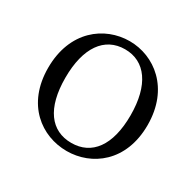

<svg xmlns="http://www.w3.org/2000/svg" viewBox="-123 -668 840 821"><g transform="rotate(30 297.0 -257.0)"><path d="M297 14C420 14 542 -74 542 -255C542 -437 418 -528 297 -528C173 -528 51 -437 51 -255C51 -74 173 14 297 14ZM297 -26C196 -26 136 -105 136 -255C136 -404 196 -488 297 -488C397 -488 458 -404 458 -255C458 -105 397 -26 297 -26Z"/></g></svg>

Font: Noto Serif CJK JP
Style: Regular
Weight: 400
Designer: Ryoko NISHIZUKA 西塚涼子 (kana & ideographs); Frank Grießhammer (Latin, Greek & Cyrillic); Wenlong ZHANG 张文龙 (bopomofo); San
Foundry: Adobe Systems Incorporated
Version: Version 1.000;PS 1;hotconv 16.6.53;makeotf.lib2.5.65590